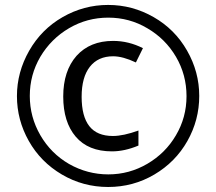

<svg xmlns="http://www.w3.org/2000/svg" viewBox="-20 -744 872 774"><path d="M416 9.8Q314.9 9.8 229.5 -40.5Q144 -90.8 96.2 -175.5Q48.3 -260.3 48.3 -356.7Q48.3 -453.1 97.7 -539.6Q147 -626 232.4 -675Q317.9 -724.1 415.8 -724.1Q513.7 -724.1 599.4 -675Q685.1 -626 734.1 -540Q783.2 -454.1 783.2 -357.2Q783.2 -260.3 735.4 -175.5Q687.5 -90.8 602.3 -40.5Q517.1 9.8 416 9.8ZM574.2 -629.9Q502 -672.9 416.5 -672.9Q331.1 -672.9 258.5 -630.4Q186 -587.9 142.6 -515.1Q100.1 -442.4 100.1 -357.4Q100.1 -272.5 142.6 -199Q185.1 -125.5 258.3 -83Q332.5 -41 416.7 -41Q501 -41 574 -83.7Q647 -126.5 689 -198.2Q731.9 -270.5 731.9 -356.4Q731.9 -442.4 689.5 -514.9Q647 -587.4 574.2 -629.9ZM431.2 -133.8Q335.9 -133.8 285.4 -192.9Q234.9 -252 234.9 -355Q234.9 -458 288.6 -519Q342.8 -579.1 436 -579.1Q498.5 -579.1 556.2 -549.8L527.8 -492.2Q475.1 -517.1 436 -517.1Q375.5 -517.1 342.3 -474.9Q309.1 -432.6 309.1 -353.8Q309.1 -274.9 340.1 -235.4Q371.1 -195.8 435.1 -195.8Q477.1 -195.8 538.1 -217.8V-157.2Q482.4 -133.8 431.2 -133.8Z"/></svg>

Font: Open Sans Hebrew
Style: Regular
Weight: 400
Foundry: Ascender Corporation, Yanek Iontef
Version: Version 2.001;PS 002.001;hotconv 1.0.70;makeotf.lib2.5.58329